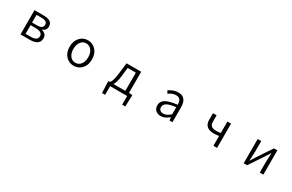

<svg xmlns="http://www.w3.org/2000/svg" viewBox="188 -2031 5624 3701"><g transform="rotate(30 3000.0 -181.0)"><path d="M313.5 0V-540H517.6Q713.9 -540 713.9 -404.3Q713.9 -315.4 624 -288.1V-284.2Q673.8 -272.5 705.1 -241.2Q736.3 -210 736.3 -155.3Q736.3 -77.1 679.7 -38.6Q623 0 525.4 0ZM392.6 -310.5H501Q633.8 -310.5 633.8 -396.5Q633.8 -481.4 507.8 -481.4H392.6ZM392.6 -59.6H515.6Q657.2 -59.6 657.2 -159.2Q657.2 -203.1 618.7 -227.5Q580.1 -252 508.8 -252H392.6Z M1252 -268.6Q1252 -399.4 1324.2 -476.6Q1396.5 -553.7 1500 -553.7Q1603.5 -553.7 1676.3 -476.6Q1749 -399.4 1749 -268.6Q1749 -140.6 1676.3 -64Q1603.5 12.7 1500 12.7Q1396.5 12.7 1324.2 -63.5Q1252 -139.6 1252 -268.6ZM1665 -268.6Q1665 -365.2 1619.1 -425.3Q1573.2 -485.4 1500 -485.4Q1427.7 -485.4 1381.8 -425.3Q1335.9 -365.2 1335.9 -268.6Q1335.9 -172.9 1381.3 -113.8Q1426.8 -54.7 1500 -54.7Q1573.2 -54.7 1619.1 -113.8Q1665 -172.9 1665 -268.6Z M2425.8 -472.7 2404.3 -282.2Q2387.7 -129.9 2342.8 -67.4H2607.4V-472.7ZM2688.5 -67.4H2764.6V-15.6L2756.8 192.4H2687.5V0H2308.6V192.4H2239.3L2230.5 -15.6V-67.4H2254.9Q2281.2 -81.1 2299.3 -127.4Q2317.4 -173.8 2333 -296.9L2362.3 -540H2688.5Z M3437.5 12.7Q3368.2 12.7 3324.2 -27.3Q3280.3 -67.4 3280.3 -138.7Q3280.3 -226.6 3359.9 -273.9Q3439.5 -321.3 3615.2 -340.8Q3617.2 -486.3 3501 -486.3Q3421.9 -486.3 3336.9 -425.8L3303.7 -483.4Q3409.2 -553.7 3513.7 -553.7Q3607.4 -553.7 3651.9 -495.6Q3696.3 -437.5 3696.3 -335V0H3629.9L3623 -66.4H3620.1Q3527.3 12.7 3437.5 12.7ZM3460 -52.7Q3531.2 -52.7 3615.2 -127.9V-286.1Q3475.6 -269.5 3417.5 -235.4Q3359.4 -201.2 3359.4 -143.6Q3359.4 -97.7 3387.2 -75.2Q3415 -52.7 3460 -52.7Z M4607.4 0V-219.7Q4547.9 -208 4499 -208Q4286.1 -208 4286.1 -392.6V-540H4367.2V-392.6Q4367.2 -330.1 4402.3 -302.7Q4437.5 -275.4 4515.6 -275.4Q4555.7 -275.4 4607.4 -286.1V-540H4688.5V0Z M5281.2 0V-540H5360.4V-303.7Q5360.4 -261.7 5351.6 -103.5H5356.4Q5366.2 -120.1 5393.1 -161.6Q5419.9 -203.1 5429.7 -219.7L5642.6 -540H5718.8V0H5639.6V-235.4Q5639.6 -248 5647.5 -435.5H5643.6Q5584 -342.8 5570.3 -320.3L5356.4 0Z"/></g></svg>

Font: Gen Shin Gothic Monospace Normal
Style: Regular
Weight: 350
Designer: [Source Han Sans]
Ryoko NISHIZUKA  (kana & ideographs); Paul D. Hunt (Latin, Greek & Cyrillic); Wenlong ZHANG  (bopomofo
Version: Version 1.002.20150607